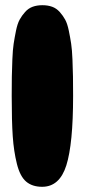

<svg xmlns="http://www.w3.org/2000/svg" viewBox="-20 -720 326 738"><path d="M142 -2Q209 -2 235 -84.5Q261 -167 261 -351Q261 -397 260.5 -425.5Q260 -454 258.5 -491.5Q257 -529 253.5 -552Q250 -575 244.5 -602Q239 -629 230.5 -644.5Q222 -660 209.5 -674Q197 -688 180.5 -694Q164 -700 143 -700Q122 -700 105.5 -694Q89 -688 76.5 -674Q64 -660 55.5 -644.5Q47 -629 41.5 -602Q36 -575 32.5 -552Q29 -529 27.5 -491.5Q26 -454 25.5 -425.5Q25 -397 25 -351Q25 -254 29 -196Q33 -138 45 -90Q57 -42 80.5 -22Q104 -2 142 -2Z"/></svg>

Font: Cherry Bomb
Style: Regular
Weight: 400
Designer: satsuyako
Foundry: satsuyako
Version: Version 4.0